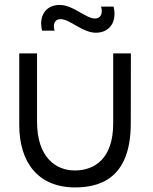

<svg xmlns="http://www.w3.org/2000/svg" viewBox="-20 -762 634 798"><path d="M292.5 17C421.5 17 523.5 -44.5 523.5 -249.5L524 -540H450.5V-249.5C450.5 -100 371 -54 292 -53.5C213 -53 134 -107 134 -256V-540H60V-243C60 -88 137.5 17 292.5 17ZM155 -634.5H207C199 -657.5 205.5 -682.5 231.5 -682.5C271 -682.5 322 -626 378.5 -626C438.5 -626 467 -675.5 452 -734.5H400C408.5 -708 399 -685 375.5 -685C336 -685 285 -741.5 228 -741.5C169 -741.5 140 -694 155 -634.5Z"/></svg>

Font: Eudonet
Style: Regular
Weight: 400
Designer: Mikhail Sharanda
Foundry: Mikhail Sharanda
Version: Version 4.503;Glyphs 3.1.2 (3151)